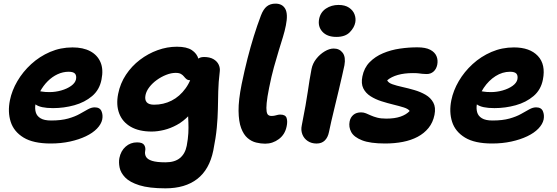

<svg xmlns="http://www.w3.org/2000/svg" viewBox="-20 -780 3069 1057"><path d="M259 10Q163.2 10 109.7 -22.7Q56.2 -55.4 38.9 -109.4Q21.6 -163.4 34.6 -228Q45.4 -281.6 75.6 -333.3Q105.8 -385 151.8 -427.1Q197.8 -469.2 255.6 -494.1Q313.4 -519 379.4 -519Q437.8 -519 477.1 -497.9Q516.4 -476.8 533.3 -437.4Q550.2 -398 538.8 -342Q528 -285.6 487.1 -251Q446.2 -216.4 389.1 -200.6Q332 -184.8 272 -184.8Q202.6 -184.8 175.2 -205.3Q147.8 -225.8 152.4 -250.2Q155.2 -264.4 163.4 -271.5Q171.6 -278.6 187.2 -278.6Q197.4 -278.6 212.2 -275.8Q227 -273 252.8 -273Q285.4 -273 317.3 -282.1Q349.2 -291.2 371.5 -307.1Q393.8 -323 398.4 -343Q402.2 -364 392.9 -374.5Q383.6 -385 358 -385Q326.6 -385 297 -371.3Q267.4 -357.6 242.6 -332.8Q217.8 -308 200.2 -275.4Q182.6 -242.8 175.2 -205.8Q171.2 -182.6 176.9 -162Q182.6 -141.4 202.9 -129Q223.2 -116.6 261 -116.6Q316.8 -116.6 355 -127.4Q393.2 -138.2 418.8 -152.8Q444.4 -167.4 464 -178.2Q483.6 -189 501.2 -189Q529.6 -189 538.6 -168.2Q547.6 -147.4 542.8 -122.2Q537.2 -96.2 514 -72.1Q490.8 -48 452.7 -29.8Q414.6 -11.6 365.3 -0.8Q316 10 259 10Z M891 256.8Q800.8 256.8 747.5 240Q694.2 223.2 669.1 197Q644 170.8 638.4 142.2Q632.8 113.6 637.2 90.2Q645 50.8 671.6 27.3Q698.2 3.8 734.4 3.8Q765 3.8 774 18.6Q783 33.4 779.2 51Q775.8 68.4 783.9 83Q792 97.6 817.5 105.6Q843 113.6 891.2 113.6Q942.2 113.6 970.8 89.9Q999.4 66.2 1008 22.4Q1015.2 -16 1016.8 -46.7Q1018.4 -77.4 1017.1 -105.8Q1015.8 -134.2 1014.6 -165.4Q1013.4 -196.6 1016.8 -235.2L1074 -226.6Q1052.6 -178.4 1021.3 -145.3Q990 -112.2 954.3 -92.7Q918.6 -73.2 882.6 -64.5Q846.6 -55.8 815 -55.8Q745.2 -55.8 699.6 -82.2Q654 -108.6 636.2 -155.6Q618.4 -202.6 630.4 -263Q641.8 -320.8 673.4 -368.5Q705 -416.2 750.2 -450.6Q795.4 -485 847.8 -503.9Q900.2 -522.8 953.8 -522.8Q1008.4 -522.8 1036.4 -503.9Q1064.4 -485 1072.4 -455.8Q1080.4 -426.6 1073.8 -395.4Q1068.6 -370.2 1054.3 -354.2Q1040 -338.2 1027.8 -338.2Q1014.4 -338.2 1006.9 -344.2Q999.4 -350.2 993 -358.5Q986.6 -366.8 976.3 -372.8Q966 -378.8 947 -378.8Q922.4 -378.8 895 -368Q867.6 -357.2 843.3 -339.7Q819 -322.2 802.4 -300.6Q785.8 -279 781.2 -257.2Q775.8 -231.6 787.2 -217.6Q798.6 -203.6 828.4 -203.6Q880 -203.6 924.5 -226Q969 -248.4 1001.9 -293.9Q1034.8 -339.4 1048.4 -408Q1054.6 -438.4 1066.5 -452.3Q1078.4 -466.2 1103 -466.2Q1134.8 -466.2 1154.9 -454.5Q1175 -442.8 1183.8 -424.3Q1192.6 -405.8 1189.8 -386Q1182.6 -326.6 1181.5 -277Q1180.4 -227.4 1179.5 -179.5Q1178.6 -131.6 1173.5 -76.9Q1168.4 -22.2 1154.2 48.6Q1132.8 153.4 1066 205.1Q999.2 256.8 891 256.8Z M1439.8 11Q1416 11 1390.3 4.8Q1364.6 -1.4 1342.9 -20Q1321.2 -38.6 1307.6 -74.7Q1294 -110.8 1293.3 -169.7Q1292.6 -228.6 1310.4 -317Q1326 -392.8 1342.5 -457.3Q1359 -521.8 1377.2 -580.4Q1395.4 -639 1416.6 -695Q1430 -730 1449.1 -745Q1468.2 -760 1496.4 -760Q1534.4 -760 1550.4 -731.3Q1566.4 -702.6 1553.8 -640.2Q1548 -610 1537.5 -575.9Q1527 -541.8 1514.5 -501.2Q1502 -460.6 1488.1 -410.5Q1474.2 -360.4 1461.6 -297Q1451 -244 1448.1 -213.2Q1445.2 -182.4 1447.8 -166.8Q1450.4 -151.2 1457.5 -146.4Q1464.6 -141.6 1472.8 -141.6Q1485 -141.6 1493.4 -143.7Q1501.8 -145.8 1508.7 -147.5Q1515.6 -149.2 1523.2 -149.2Q1551.6 -149.2 1557.8 -130.4Q1564 -111.6 1558 -84.2Q1549.2 -39.8 1515.3 -14.4Q1481.4 11 1439.8 11Z M1722.8 10.2Q1694.8 10.2 1674.1 -3.6Q1653.4 -17.4 1644.5 -40.4Q1635.6 -63.4 1641.2 -89Q1654 -153.8 1661.9 -198.6Q1669.8 -243.4 1674.6 -276.4Q1679.4 -309.4 1684 -338.5Q1688.6 -367.6 1695 -400Q1701 -430.4 1720.9 -455.8Q1740.8 -481.2 1767.1 -497Q1793.4 -512.8 1817.2 -512.8Q1848.8 -512.8 1866.5 -489.4Q1884.2 -466 1876.2 -421Q1872 -401.2 1863.8 -364.7Q1855.6 -328.2 1844.9 -283.4Q1834.2 -238.6 1823.4 -194.2Q1812.6 -149.8 1803.9 -112.3Q1795.2 -74.8 1791 -53Q1785 -23.2 1767.9 -6.5Q1750.8 10.2 1722.8 10.2ZM1832 -576.8Q1780.8 -576.8 1754.7 -605.6Q1728.6 -634.4 1737 -676.2Q1744.4 -712.8 1774.4 -732.8Q1804.4 -752.8 1843.6 -752.8Q1879.4 -752.8 1901.5 -737.8Q1923.6 -722.8 1931.8 -700.9Q1940 -679 1936 -656.8Q1930.6 -628 1905.5 -602.4Q1880.4 -576.8 1832 -576.8Z M2100.2 10Q2017.8 10 1973.2 -7.6Q1928.6 -25.2 1913.6 -53Q1898.6 -80.8 1904.8 -111.6Q1909.2 -134 1925.4 -147.7Q1941.6 -161.4 1968 -161.4Q1982 -161.4 1994.8 -156.1Q2007.6 -150.8 2022.2 -144.2Q2036.8 -137.6 2056.9 -132.3Q2077 -127 2106.8 -127Q2153.2 -127 2185.1 -138.1Q2217 -149.2 2235.4 -169Q2227.4 -180.8 2202.6 -188.6Q2177.8 -196.4 2145.6 -204.2Q2113.4 -212 2080 -222.6Q2046.6 -233.2 2019.8 -250.3Q1993 -267.4 1980 -293.7Q1967 -320 1975 -359.2Q1984.2 -406.2 2014.7 -437.4Q2045.2 -468.6 2088.6 -486.9Q2132 -505.2 2181.5 -512.4Q2231 -519.6 2278 -519.4Q2322.8 -519.4 2348.3 -506.1Q2373.8 -492.8 2383 -470.9Q2392.2 -449 2387 -423Q2381.8 -399.2 2366.4 -385.8Q2351 -372.4 2328.8 -372.4Q2314.6 -372.4 2304.8 -373.7Q2295 -375 2283.9 -376.3Q2272.8 -377.6 2253.4 -377.6Q2206.2 -377.6 2170.4 -367.5Q2134.6 -357.4 2111.6 -338Q2117.4 -324.2 2140.2 -316.2Q2163 -308.2 2195.3 -301.1Q2227.6 -294 2261.5 -284.1Q2295.4 -274.2 2323.1 -258.1Q2350.8 -242 2365.4 -215.4Q2380 -188.8 2372 -147.8Q2363.4 -105.4 2339.2 -75.6Q2315 -45.8 2279.2 -26.8Q2243.4 -7.8 2197.9 1.1Q2152.4 10 2100.2 10Z M2689 10Q2593.2 10 2539.7 -22.7Q2486.2 -55.4 2468.9 -109.4Q2451.6 -163.4 2464.6 -228Q2475.4 -281.6 2505.6 -333.3Q2535.8 -385 2581.8 -427.1Q2627.8 -469.2 2685.6 -494.1Q2743.4 -519 2809.4 -519Q2896.8 -519 2941 -472Q2985.2 -425 2968.8 -342Q2958 -285.6 2917.1 -251Q2876.2 -216.4 2819.1 -200.6Q2762 -184.8 2702 -184.8Q2632.6 -184.8 2605.2 -205.3Q2577.8 -225.8 2582.4 -250.2Q2585.2 -264.4 2593.4 -271.5Q2601.6 -278.6 2617.2 -278.6Q2627.4 -278.6 2642.2 -275.8Q2657 -273 2682.8 -273Q2715.4 -273 2747.3 -282.1Q2779.2 -291.2 2801.5 -307.1Q2823.8 -323 2828.4 -343Q2832.2 -364 2822.9 -374.5Q2813.6 -385 2788 -385Q2746 -385 2708.2 -361Q2670.4 -337 2643 -296.2Q2615.6 -255.4 2605.2 -205.8Q2601.2 -182.6 2606.9 -162Q2612.6 -141.4 2632.9 -129Q2653.2 -116.6 2691 -116.6Q2746.8 -116.6 2785 -127.4Q2823.2 -138.2 2848.8 -152.8Q2874.4 -167.4 2894 -178.2Q2913.6 -189 2931.2 -189Q2959.6 -189 2968.6 -168.2Q2977.6 -147.4 2972.8 -122.2Q2967.2 -96.2 2944 -72.1Q2920.8 -48 2882.7 -29.8Q2844.6 -11.6 2795.3 -0.8Q2746 10 2689 10Z"/></svg>

Font: Shantell Sans Light
Style: Italic
Weight: 300
Italic angle: -11°
Designer: Stephen Nixon, Anya Danilova, Shantell Martin
Foundry: Arrow Type
Version: Version 1.008;[ac192a2d6]